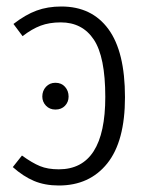

<svg xmlns="http://www.w3.org/2000/svg" viewBox="-20 -554 452 585"><path d="M167 -534.2Q259.8 -534.2 310.3 -465.3Q360.8 -396.5 360.8 -257.8Q360.8 -123.5 306.9 -56.2Q252.9 11.2 159.2 11.2Q116.7 11.2 83.7 -2.7Q50.8 -16.6 19 -44.9L46.9 -80.1Q78.1 -57.6 101.8 -47.9Q125.5 -38.1 159.2 -38.1Q300.8 -38.1 300.8 -258.8Q300.8 -380.9 265.9 -433.3Q231 -485.8 165 -485.8Q130.4 -485.8 103.8 -475.8Q77.1 -465.8 48.8 -443.8L21 -481Q57.6 -509.3 91.3 -521.7Q125 -534.2 167 -534.2ZM148.9 -301.8Q167 -301.8 178 -289.6Q189 -277.3 189 -259.8Q189 -243.2 178 -231.7Q167 -220.2 148.9 -220.2Q131.3 -220.2 120.1 -231.9Q108.9 -243.7 108.9 -259.8Q108.9 -277.3 120.1 -289.6Q131.3 -301.8 148.9 -301.8Z"/></svg>

Font: Fira Sans Compressed Light
Style: Regular
Weight: 300
Width: 1
Designer: Carrois Corporate & Edenspiekermann AG
Foundry: Carrois Corporate GbR & Edenspiekermann AG
Version: Version 4.203;PS 004.203;hotconv 1.0.88;makeotf.lib2.5.64775